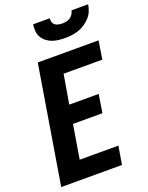

<svg xmlns="http://www.w3.org/2000/svg" viewBox="-173 -1041 870 1128"><g transform="rotate(-20 262.0 -477.5)"><path d="M8 0 129 -735H509L491 -621H249L218 -439H402L384 -325H200L165 -114H407L388 0ZM329 -815Q308 -815 287.5 -817.5Q267 -820 248.5 -827Q230 -834 214.5 -846.5Q199 -859 189.5 -876Q180 -893 178.5 -913.5Q177 -934 180 -955H284Q282 -943 285.5 -931.5Q289 -920 298 -913Q307 -906 319 -903.5Q331 -901 343 -901Q355 -901 368 -903.5Q381 -906 392 -913Q403 -920 410.5 -931.5Q418 -943 420 -955H524Q521 -934 512.5 -913.5Q504 -893 488.5 -876Q473 -859 453.5 -846.5Q434 -834 413.5 -827Q393 -820 371.5 -817.5Q350 -815 329 -815Z"/></g></svg>

Font: Iosevka Heavy Oblique
Style: Regular
Weight: 900
Italic angle: -9°
Monospace: yes
Designer: Belleve Invis
Foundry: Belleve Invis
Version: Version 32.5.0; ttfautohint (v1.8.4)